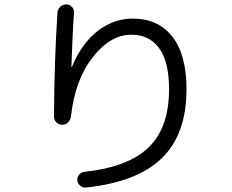

<svg xmlns="http://www.w3.org/2000/svg" viewBox="-20 -803 1040 860"><path d="M221.7 -281.2Q223.6 -538.1 237.3 -746.1Q238.3 -761.7 249.5 -772.5Q260.7 -783.2 277.3 -783.2Q292 -783.2 302.7 -771.5Q313.5 -759.8 311.5 -745.1Q304.7 -653.3 299.8 -504.9Q299.8 -502.9 300.8 -502.9Q302.7 -502.9 302.7 -504.9Q346.7 -610.4 418.5 -665Q490.2 -719.7 575.2 -719.7Q688.5 -719.7 752 -638.7Q815.4 -557.6 815.4 -403.3Q815.4 -201.2 704.1 -93.8Q592.8 13.7 363.3 37.1Q349.6 38.1 338.9 28.3Q328.1 18.6 326.2 4.9Q325.2 -8.8 334 -20Q342.8 -31.2 357.4 -33.2Q555.7 -54.7 646.5 -143.6Q737.3 -232.4 737.3 -403.3Q737.3 -525.4 693.4 -586.4Q649.4 -647.5 568.4 -647.5Q474.6 -647.5 395.5 -546.9Q316.4 -446.3 297.9 -282.2Q295.9 -266.6 285.2 -255.4Q274.4 -244.1 259.3 -244.1Q244.1 -244.1 232.9 -254.9Q221.7 -265.6 221.7 -281.2Z"/></svg>

Font: Rounded Mgen+ 2m regular
Style: Regular
Weight: 400
Designer: [Source Han Sans]
Ryoko NISHIZUKA  (kana & ideographs); Paul D. Hunt (Latin, Greek & Cyrillic); Wenlong ZHANG  (bopomofo
Version: Version 1.059.20150602